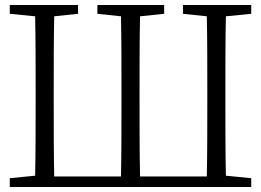

<svg xmlns="http://www.w3.org/2000/svg" viewBox="-20 -745 1040 765"><path d="M709 -690 804 -680C806 -584 806 -488 806 -389V-339C806 -237 806 -138 804 -42H538C536 -139 536 -238 536 -339V-389C536 -487 536 -585 538 -680L634 -690V-725H368V-690L462 -680C464 -584 464 -487 464 -389V-339C464 -237 464 -138 462 -42H196C194 -138 194 -237 194 -339V-389C194 -488 194 -584 196 -680L291 -690V-725H19V-690L120 -680C122 -585 122 -487 122 -389V-339C122 -239 122 -141 120 -45L19 -35V0H981V-35L880 -45C878 -141 878 -239 878 -339V-389C878 -487 878 -585 880 -680L981 -690V-725H709Z"/></svg>

Font: Kiri Minchoo Light
Style: Regular
Weight: 300
Designer: Ryoko NISHIZUKA 西塚涼子 (kana & ideographs); Frank Grießhammer (Latin, Greek & Cyrillic);
akenotsuki.com/eyeben/fonts/ (U+
Foundry: Adobe
akenotsuki.com/eyeben/fonts/
Version: Version 4.002;hotconv 1.0.119;makeotfexe 2.5.65604